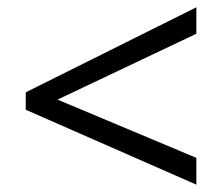

<svg xmlns="http://www.w3.org/2000/svg" viewBox="-20 -626 612 528"><path d="M520 -533.2 138.2 -352.1 520 -191.9V-118.2L50.8 -324.2V-372.1L520 -606Z"/></svg>

Font: OpenSansHebrew-Regular
Style: Regular
Weight: 400
Foundry: Ascender Corporation, Yanek Iontef
Version: Version 2.001;PS 002.001;hotconv 1.0.70;makeotf.lib2.5.58329